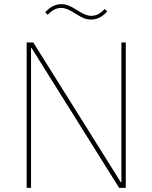

<svg xmlns="http://www.w3.org/2000/svg" viewBox="-20 -902 732 922"><path d="M132 -671H129V0H108V-698H140L560 -27H563V-698H584V0H552ZM417 -808Q400 -808 383 -814.5Q366 -821 340 -838Q318 -852 303 -858Q288 -864 274 -864Q240 -864 209 -831L197 -843Q232 -882 275 -882Q292 -882 309 -875.5Q326 -869 352 -852Q374 -838 389 -832Q404 -826 418 -826Q436 -826 451.5 -834Q467 -842 483 -859L495 -847Q460 -808 417 -808Z"/></svg>

Font: IBM Plex Sans Devanagari Thin
Style: Regular
Weight: 100
Designer: Mike Abbink, Paul van der Laan, Pieter van Rosmalen, Erin McLaughlin
Foundry: Bold Monday
Version: Version 1.1